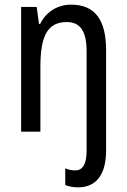

<svg xmlns="http://www.w3.org/2000/svg" viewBox="-20 -567 545 827"><path d="M316 240C399 240 437 179 437 81V-350C437 -475 394 -547 286 -547C229 -547 179 -517 153 -464H148L138 -537H71V0H154V-279C154 -415 186 -472 268 -472C327 -472 353 -430 353 -347V83C353 142 335 167 304 167C289 167 275 164 261 158V230C277 236 295 240 316 240Z"/></svg>

Font: Noto Sans Telugu Condensed
Style: Regular
Weight: 400
Width: 3
Designer: Jelle Bosma - Monotype Design Team
Foundry: Monotype Imaging Inc.
Version: Version 2.005